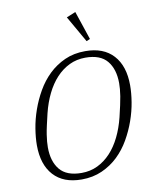

<svg xmlns="http://www.w3.org/2000/svg" viewBox="-101 -1016 879 1102"><g transform="rotate(-10 338.5 -464.5)"><path d="M426 -673Q375 -673 332.5 -652.5Q290 -632 256 -595.5Q222 -559 197 -508Q172 -457 157 -396Q148 -358 141.5 -329Q135 -300 131.5 -277.5Q128 -255 126.5 -237Q125 -219 125 -203Q125 -121 164.5 -73Q204 -25 291 -25Q342 -25 384.5 -45.5Q427 -66 461 -102.5Q495 -139 520 -190Q545 -241 560 -302Q569 -340 575.5 -369Q582 -398 585.5 -420.5Q589 -443 590.5 -461Q592 -479 592 -495Q592 -577 552.5 -625Q513 -673 426 -673ZM285 12Q179 12 122 -50.5Q65 -113 65 -226Q65 -269 73.5 -322Q82 -375 101 -429Q120 -483 149 -533.5Q178 -584 218.5 -623Q259 -662 312 -686Q365 -710 432 -710Q538 -710 595 -647.5Q652 -585 652 -472Q652 -428 643.5 -375.5Q635 -323 616 -269Q597 -215 568 -164.5Q539 -114 498.5 -75Q458 -36 404.5 -12Q351 12 285 12ZM362 -919 415 -941 471 -774 450 -765Z"/></g></svg>

Font: IBM Plex Serif Light
Style: Italic
Weight: 300
Italic angle: -14°
Designer: Mike Abbink, Paul van der Laan, Pieter van Rosmalen
Foundry: Bold Monday
Version: Version 3.001